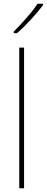

<svg xmlns="http://www.w3.org/2000/svg" viewBox="-20 -1017 253 1037"><path d="M110 0H84V-760H110ZM213 -990Q187 -955 147.5 -912Q108 -869 72 -838H54V-846Q88 -880 124 -921Q160 -962 183 -997H213Z"/></svg>

Font: Noto Sans Khmer UI SemiCondensed Thin
Style: Regular
Weight: 100
Width: 4
Designer: Danh Hong and the Monotype Design Team
Foundry: Monotype Imaging Inc.
Version: Version 2.002; ttfautohint (v1.8.4.7-5d5b)